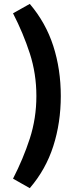

<svg xmlns="http://www.w3.org/2000/svg" viewBox="-20 -849 401 979"><path d="M46.4 -781.2 131.8 -829.1Q213.4 -733.4 251.7 -614.5Q290 -495.6 290 -359.4Q290 -223.1 251.7 -103.8Q213.4 15.6 131.8 110.4L46.4 62Q98.6 -39.6 132.1 -142.8Q165.5 -246.1 165.5 -359.4Q165.5 -473.1 132.1 -576.4Q98.6 -679.7 46.4 -781.2Z"/></svg>

Font: Pinar-FD Bold
Style: Regular
Weight: 700
Designer: Amin Abedi
Version: Version 3.000